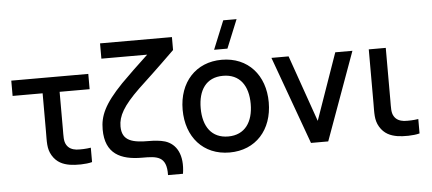

<svg xmlns="http://www.w3.org/2000/svg" viewBox="-57 -925 2645 1176"><g transform="rotate(-5 1266.0 -337.5)"><path d="M337.5 4.5C374 10.5 436 10.5 474.5 0V-88.5C446.5 -84 413.5 -82.5 386 -84.5C361.5 -87.5 338.5 -96.5 325 -120.5C311.5 -143.5 314 -172.5 314 -217.5V-446H498.5V-540H25V-446H209.5V-212.5C209.5 -148 205 -106.5 230.5 -63.5C257.5 -18 296.5 -2.5 337.5 4.5Z M1023 120C1041 4.5 1000.5 -64.5 931.5 -86.5C902.5 -95.5 862.5 -98 836 -98C735 -98 667 -111 667 -202.5C667 -265.5 699.5 -325.5 801 -423.5C948 -560.5 976.5 -590.5 1028.5 -640.5V-720H586.5V-626H868C802 -564.5 747.5 -512.5 700.5 -465C585 -345.5 556.5 -275 556.5 -193C556.5 -43.5 651 0 782 0C872 0 934 1.5 931 120Z M1279 -620H1361L1432.5 -795H1350.5ZM1319.5 15C1480.5 15 1584.5 -101.5 1584.5 -270.5C1584.5 -437.5 1481.5 -555 1319.5 -555C1160.5 -555 1055 -439.5 1055 -270.5C1055 -103 1157.5 15 1319.5 15ZM1319.5 -83.5C1218.5 -83.5 1166 -156.5 1166 -270.5C1166 -380.5 1214.5 -456.5 1319.5 -456.5C1421.5 -456.5 1473.5 -383.5 1473.5 -270.5C1473.5 -160 1422.5 -83.5 1319.5 -83.5Z M1926.5 0 2122.5 -540H2017L1873.5 -131L1730 -540H1624.5L1820.5 0Z M2351 4.5C2387.5 10.5 2449.5 10.5 2488 0V-88.5C2460 -84 2427 -82.5 2399.5 -84.5C2375 -87.5 2352 -96.5 2338.5 -120.5C2325 -143.5 2327.5 -172.5 2327.5 -217.5V-540H2223V-212.5C2223 -148 2218.5 -106.5 2244 -63.5C2271 -18 2310 -2.5 2351 4.5Z"/></g></svg>

Font: Manrope SemiBold
Style: Regular
Weight: 600
Designer: Mikhail Sharanda
Foundry: Mikhail Sharanda
Version: Version 4.505